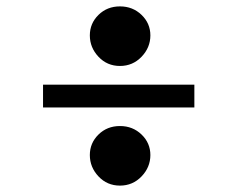

<svg xmlns="http://www.w3.org/2000/svg" viewBox="-20 -581 743 601"><path d="M114.7 -244.6V-315.9H588.4V-244.6ZM261.2 -470.2Q261.2 -507.8 288.3 -534.4Q315.4 -561 355.5 -561Q395.5 -561 423.1 -534.4Q450.7 -507.8 450.7 -470.2Q450.7 -432.1 423.1 -403.3Q395.5 -374.5 355.5 -374.5Q315.4 -374.5 288.3 -403.3Q261.2 -432.1 261.2 -470.2ZM261.2 -95.7Q261.2 -133.3 288.3 -159.9Q315.4 -186.5 355.5 -186.5Q395.5 -186.5 423.1 -159.9Q450.7 -133.3 450.7 -95.7Q450.7 -57.6 423.1 -28.8Q395.5 0 355.5 0Q315.4 0 288.3 -28.8Q261.2 -57.6 261.2 -95.7Z"/></svg>

Font: Gelasio
Style: Bold
Weight: 700
Designer: Eben Sorkin
Foundry: Eben Sorkin
Version: Version 1.008